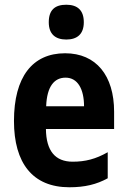

<svg xmlns="http://www.w3.org/2000/svg" viewBox="-20 -781 537 811"><path d="M260 -761C212 -761 186 -739 186 -687C186 -637 214 -614 260 -614C306 -614 334 -637 334 -687C334 -738 307 -761 260 -761ZM255 -556C117 -556 39 -456 39 -270C39 -92 118 10 273 10C338 10 388 -2 435 -28V-138C384 -109 340 -98 287 -98C213 -98 175 -144 174 -236H462V-309C462 -462 386 -556 255 -556ZM257 -453C308 -453 335 -405 335 -332H175C178 -417 210 -453 257 -453Z"/></svg>

Font: Noto Sans Arabic UI Cn
Style: Bold
Weight: 700
Width: 3
Designer: Monotype Design Team, Nadine Chahine and Nizar Qandah
Foundry: Monotype Imaging Inc.
Version: Version 2.010